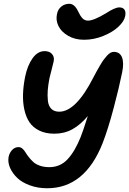

<svg xmlns="http://www.w3.org/2000/svg" viewBox="-20 -959 683 1014"><path d="M423.8 -749Q375.5 -749 339.6 -770Q303.7 -791 288.8 -821.5Q273.9 -852.1 280.8 -883.8Q285.2 -909.2 303.5 -924.1Q321.8 -939 346.2 -939Q374 -939 393.1 -897.9Q403.8 -875 415.5 -862.5Q427.2 -850.1 444.8 -850.1Q475.1 -850.1 540 -889.2Q586.9 -919.9 609.9 -919.9Q629.4 -919.9 637.5 -907.7Q645.5 -895.5 641.1 -874Q636.2 -847.2 606 -818.4Q575.7 -789.6 525.9 -769.3Q476.1 -749 423.8 -749ZM229 35.2Q179.7 35.2 138.2 20Q96.7 4.9 71.5 -19Q46.4 -43 33.7 -71.3Q21 -99.6 24.9 -127Q28.3 -148.9 42.7 -165.5Q57.1 -182.1 78.1 -182.1Q88.9 -182.1 98.1 -174.3Q107.4 -166.5 114.3 -154.8Q121.1 -143.1 132.1 -129.2Q143.1 -115.2 155.8 -103.5Q168.5 -91.8 190.4 -84Q212.4 -76.2 240.2 -76.2Q297.9 -76.2 336.7 -117.7Q375.5 -159.2 405.8 -234.9Q416.5 -260.7 443.8 -346.2Q404.8 -299.8 362.3 -276.4Q319.8 -252.9 267.1 -252.9Q221.2 -252.9 187.7 -269.3Q154.3 -285.6 135.7 -313.2Q117.2 -340.8 108.6 -379.9Q100.1 -418.9 101.6 -461.9Q103 -504.9 112.8 -554.2Q125 -613.3 151.9 -651.1Q178.7 -689 215.8 -689Q242.2 -689 255.4 -672.9Q268.6 -656.7 263.2 -633.8Q261.2 -622.6 253.2 -593.3Q245.1 -564 241.2 -545.9Q234.4 -510.3 232.2 -482.7Q230 -455.1 232.9 -427.2Q235.8 -399.4 251 -384.3Q266.1 -369.1 293 -369.1Q380.9 -369.1 473.1 -549.8Q485.4 -573.2 491.7 -584.7Q498 -596.2 509.3 -615.2Q520.5 -634.3 527.8 -644Q535.2 -653.8 544.9 -664.8Q554.7 -675.8 563.5 -680.4Q572.3 -685.1 581.1 -685.1Q612.8 -685.1 624.3 -656Q635.7 -627 625 -576.2Q609.4 -498.5 580.1 -387.9Q550.8 -277.3 522 -203.1Q428.2 35.2 229 35.2Z"/></svg>

Font: Shantell Sans Bouncy
Style: Italic
Weight: 600
Italic angle: -11.31°
Designer: Stephen Nixon, Anya Danilova, Shantell Martin
Foundry: Arrow Type
Version: Version 1.006;[9816181b4]